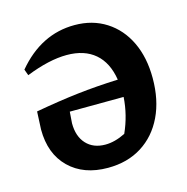

<svg xmlns="http://www.w3.org/2000/svg" viewBox="-82 -575 647 664"><g transform="rotate(-15 241.5 -243.5)"><path d="M241 -497Q305 -497 353.5 -466Q402 -435 428.5 -379.5Q455 -324 455 -250Q455 -172 427 -113.5Q399 -55 347.5 -22.5Q296 10 226 10Q139 10 87.5 -40.5Q36 -91 36 -178L39 -242Q122 -257 191 -265Q260 -273 337 -276Q327 -339 289 -371.5Q251 -404 188 -404Q125 -404 42 -371L34 -393Q121 -497 241 -497ZM145 -171Q145 -124 170 -97Q195 -70 238 -70Q272 -70 310 -89Q337 -149 341 -213L148 -212Z"/></g></svg>

Font: Piazzolla SemiBold
Style: Regular
Weight: 600
Designer: Juan Pablo del Peral
Foundry: Huerta Tipografica
Version: Version 1.330